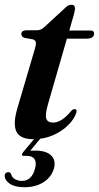

<svg xmlns="http://www.w3.org/2000/svg" viewBox="-24 -573 415 805"><path d="M113.5 -408 78 -414.5Q65.5 -419 65.5 -430.5Q65.5 -446 87.5 -446H131.5Q148.5 -446 163.5 -461L251.5 -542Q261.5 -553 275.5 -553Q290.5 -553 290.5 -538Q290.5 -528.5 285 -509.5L266.5 -445H356.5Q370.5 -445 370.5 -432.5Q370.5 -411 339 -411H256.5L176.5 -133.5Q164 -89.5 170.5 -74.2Q177 -59 198 -59Q234 -59 272.5 -105.5Q281.5 -116 288.5 -115.5Q300 -115.5 296 -100.5Q287.5 -74 262 -48.5Q236.5 -23 198.8 -6.2Q161 10.5 115 10.5Q60.5 10.5 45 -21Q29.5 -52.5 48.5 -118L122 -367.5Q128 -388 126 -396.5Q124 -405 113.5 -408ZM130.5 -4H155L103 59Q111.5 58.5 123.5 58.5Q170 58.5 190.5 78.8Q211 99 202.5 132Q193 168 159.8 190Q126.5 212 78 212Q38.5 212 17 197.2Q-4.5 182.5 -4.5 162Q-2.5 150 9 149Q17 147.5 22 155.5Q26 171 38.8 178.2Q51.5 185.5 68 185.5Q110 185.5 123.5 131.5Q129.5 108 120.8 94.2Q112 80.5 89 80.5H76.5Q68.5 80.5 68 76Q67.5 71.5 73 65Z"/></svg>

Font: Fraunces 72pt SemiBold
Style: Italic
Weight: 600
Italic angle: -16°
Version: Version 1.000;[b76b70a41]